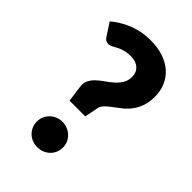

<svg xmlns="http://www.w3.org/2000/svg" viewBox="-222 -822 916 916"><g transform="rotate(45 236.0 -364.0)"><path d="M30.5 -662Q49 -677.5 70.8 -691Q92.5 -704.5 117.5 -714.8Q142.5 -725 171.2 -730.8Q200 -736.5 233.5 -736.5Q280.5 -736.5 318.2 -724Q356 -711.5 382.5 -688.2Q409 -665 423.2 -632.2Q437.5 -599.5 437.5 -559.5Q437.5 -521.5 427 -493.8Q416.5 -466 400.5 -445.5Q384.5 -425 365.2 -410Q346 -395 328.8 -382.2Q311.5 -369.5 298.8 -357Q286 -344.5 282.5 -329L268.5 -259H162.5L151.5 -339.5Q147.5 -364 156.5 -382.2Q165.5 -400.5 181.2 -415.2Q197 -430 216.5 -443.2Q236 -456.5 253 -471.8Q270 -487 281.8 -505.8Q293.5 -524.5 293.5 -550.5Q293.5 -580.5 273.8 -598.2Q254 -616 219.5 -616Q193 -616 175.2 -610.5Q157.5 -605 144.8 -598.2Q132 -591.5 122.5 -586Q113 -580.5 103.5 -580.5Q82 -580.5 71.5 -599ZM122.5 -78.5Q122.5 -96.5 129.2 -112Q136 -127.5 147.8 -139Q159.5 -150.5 175.5 -157.2Q191.5 -164 210.5 -164Q229 -164 245 -157.2Q261 -150.5 273 -139Q285 -127.5 291.8 -112Q298.5 -96.5 298.5 -78.5Q298.5 -60.5 291.8 -44.8Q285 -29 273 -17.5Q261 -6 245 0.5Q229 7 210.5 7Q191.5 7 175.5 0.5Q159.5 -6 147.8 -17.5Q136 -29 129.2 -44.8Q122.5 -60.5 122.5 -78.5Z"/></g></svg>

Font: Lato 2
Style: Regular
Weight: 900
Designer: Lukasz Dziedzic with Adam Twardoch and Botio Nikoltchev
Foundry: tyPoland Lukasz Dziedzic
Version: Version 2.015; 2015-08-06; http://www.latofonts.com/